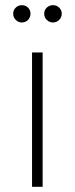

<svg xmlns="http://www.w3.org/2000/svg" viewBox="-20 -723 290 743"><path d="M104 -520H145V0H104ZM64 -703Q79 -703 88.5 -693.5Q98 -684 98 -670Q98 -656 88.5 -646Q79 -636 64 -636Q51 -636 41 -646Q31 -656 31 -670Q31 -684 41 -693.5Q51 -703 64 -703ZM185 -703Q199 -703 209 -693.5Q219 -684 219 -670Q219 -656 209 -646Q199 -636 185 -636Q171 -636 161 -646Q151 -656 151 -670Q151 -684 161 -693.5Q171 -703 185 -703Z"/></svg>

Font: Alexandria ExtraLight
Style: Regular
Weight: 250
Designer: Mohamed Gaber
Foundry: Kief Type Foundry
Version: Version 5.100